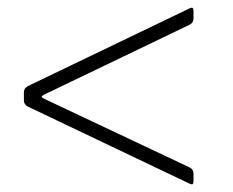

<svg xmlns="http://www.w3.org/2000/svg" viewBox="-20 -618 610 503"><path d="M94.8 -369.7 476.9 -553.3C484 -557.2 486.5 -561.4 486.9 -569.6V-589.5C486.5 -597.7 484.4 -599.4 476.9 -596.2L52.9 -392.4C45.8 -388.5 43 -384.2 42.6 -376.1V-355.1C43 -346.9 45.8 -342.7 52.9 -338.8L476.9 -136.7C484.4 -133.5 486.5 -134.9 486.9 -143.1V-163.4C486.5 -171.5 484 -175.4 476.9 -179.3L94.8 -359.7C87.7 -363.6 87.7 -365.8 94.8 -369.7Z"/></svg>

Font: Margiela Serif
Style: Regular
Weight: 400
Designer: Andreas Faust, Stefan Endress
Version: Version 1.002;FEAKit 1.0